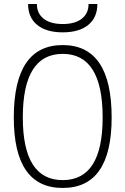

<svg xmlns="http://www.w3.org/2000/svg" viewBox="-20 -928 626 958"><path d="M293 9.8Q48.8 9.8 48.8 -341.8Q48.8 -703.1 293 -703.1Q537.1 -703.1 537.1 -341.8Q537.1 9.8 293 9.8ZM293 -29.3Q492.2 -29.3 492.2 -341.8Q492.2 -659.2 293 -659.2Q93.8 -659.2 93.8 -341.8Q93.8 -29.3 293 -29.3ZM293 -766.6Q210.9 -766.6 165.5 -803.7Q120.1 -840.8 120.1 -908.2H164.1Q164.1 -860.8 198 -834.5Q231.9 -808.1 293 -808.1Q354 -808.1 387.9 -834.5Q421.9 -860.8 421.9 -908.2H465.8Q465.8 -840.8 420.4 -803.7Q375 -766.6 293 -766.6Z"/></svg>

Font: Caskaydia Cove ExtraLight
Style: Regular
Weight: 200
Monospace: yes
Designer: Aaron Bell
Foundry: Saja Typeworks
Version: Version 4.300; ttfautohint (v1.8.3)